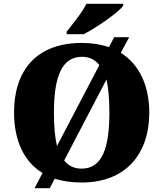

<svg xmlns="http://www.w3.org/2000/svg" viewBox="-20 -951 860 1011"><path d="M331 -771H421C491 -807 604 -886 629 -921V-931H435C414 -886 360 -822 331 -784ZM162 40H242L268 -10C309 3 356 10 411 10C639 10 766 -137 766 -358C766 -501 713 -612 616 -673L660 -755H581L554 -703C511 -717 464 -725 412 -725C171 -725 54 -580 54 -359C54 -214 104 -101 204 -40ZM280 -182C269 -229 264 -288 264 -358C264 -544 304 -652 412 -652C451 -652 482 -636 503 -608ZM410 -63C370 -63 340 -78 318 -106L541 -533C551 -486 556 -427 556 -358C556 -172 518 -63 410 -63Z"/></svg>

Font: UArctic Serif Black
Style: Regular
Weight: 900
Designer: Customization by Puisto advertising & original work Monotype Design Team
Foundry: Monotype Imaging Inc.
Version: Version 2.004